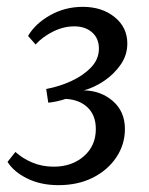

<svg xmlns="http://www.w3.org/2000/svg" viewBox="-20 -530 435 561"><path d="M151 11Q99 11 59.5 -8.5Q20 -28 2 -57L25 -86Q46 -67 74.5 -55Q103 -43 137 -43Q190 -43 225 -73.5Q260 -104 260 -153Q260 -193 236 -216Q212 -239 172 -241Q160 -237 146.5 -234Q133 -231 121 -230L115 -270Q153 -277 188 -293Q223 -309 246 -333Q269 -357 269 -388Q269 -418 249 -435.5Q229 -453 197 -453Q166 -453 135.5 -438Q105 -423 84 -400L62 -425Q83 -461 126.5 -485.5Q170 -510 222 -510Q278 -510 315 -480Q352 -450 352 -403Q352 -369 332.5 -341Q313 -313 284 -293.5Q255 -274 225 -266Q275 -265 310 -234.5Q345 -204 345 -153Q345 -108 320 -70.5Q295 -33 251.5 -11Q208 11 151 11Z"/></svg>

Font: Rasa
Style: Italic
Weight: 400
Italic angle: -7.10001°
Designer: Anna Giedrys (Yrsa+Rasa design), David Brezina (Yrsa art-direction, Rasa art-direction, design)
Foundry: Rosetta Type Foundry
Version: Version 2.004